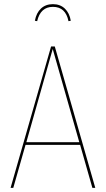

<svg xmlns="http://www.w3.org/2000/svg" viewBox="-20 -905 510 925"><path d="M366 -207H103L44 0H31L226 -681H244L439 0H425ZM362 -220 234 -669 107 -220ZM321 -805 310 -803Q296 -872 235 -872Q175 -872 159 -803L148 -805Q155 -843 177.5 -864Q200 -885 235 -885Q270 -885 292.5 -863.5Q315 -842 321 -805Z"/></svg>

Font: Fira Sans Compressed Hair
Style: Regular
Weight: 100
Width: 1
Designer: bBox Type GmbH & Carrois Corporate GbR & Edenspiekermann AG
Foundry: bBox Type GmbH & Carrois Corporate GbR & Edenspiekermann AG
Version: Version 4.301